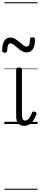

<svg xmlns="http://www.w3.org/2000/svg" viewBox="-40 -1130 362 1750"><path d="M181 17Q162 17 148.5 11.5Q135 6 125.5 -5.5Q116 -17 111.5 -34.5Q107 -52 107 -76V-496Q107 -506 113.5 -510.5Q120 -515 133 -515Q147 -515 153.5 -510.5Q160 -506 160 -496V-89Q160 -72 162.5 -59Q165 -46 171 -38.5Q177 -31 190 -31Q201 -31 211.5 -38.5Q222 -46 232 -62Q242 -78 253 -105Q255 -112 262 -113Q269 -114 278 -111Q288 -108 291.5 -101.5Q295 -95 292 -89Q280 -55 263 -31.5Q246 -8 225.5 4.5Q205 17 181 17ZM203 -652Q179 -652 158.5 -665Q138 -678 119.5 -694Q101 -710 85 -722.5Q69 -735 55 -735Q40 -735 33.5 -719Q27 -703 25 -669Q25 -659 20 -654.5Q15 -650 3 -650Q-20 -650 -20 -671Q-20 -728 -1 -758Q18 -788 53 -788Q77 -788 98 -775.5Q119 -763 137.5 -746.5Q156 -730 172 -717.5Q188 -705 202 -705Q218 -705 225.5 -721.5Q233 -738 233 -771Q234 -790 255 -790Q269 -790 274.5 -785Q280 -780 280 -768Q279 -715 260 -683.5Q241 -652 203 -652ZM0 590H302V600H0ZM0 -20H302V0H0ZM0 -505H302V-500H0ZM0 -1110H302V-1100H0Z"/></svg>

Font: Playwrite FR Moderne Guides
Style: Regular
Weight: 400
Designer: Veronika Burian, José Scaglione
Foundry: TypeTogether
Version: Version 1.003